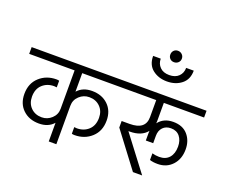

<svg xmlns="http://www.w3.org/2000/svg" viewBox="-172 -1230 1729 1470"><g transform="rotate(20 692.5 -495.5)"><path d="M781 -579V-634H-20V-579H350V-266C350 -234.7 338.5 -208.3 315.5 -187C292.5 -165.7 265.7 -155 235 -155C199 -155 169.5 -166.5 146.5 -189.5C123.5 -212.5 112 -242.3 112 -279C112 -321 124.7 -353.7 150 -377C175.3 -400.3 207 -412 245 -412C252.3 -412 259.3 -411.3 266 -410V-464C260.7 -466 253 -467 243 -467C189 -467 143.3 -450 106 -416C68.7 -382 50 -336.3 50 -279C50 -225.7 66.8 -183 100.5 -151C134.2 -119 177.7 -103 231 -103C281.7 -103 321.3 -119.3 350 -152V0H412V-314C412 -345.3 423.5 -371.7 446.5 -393C469.5 -414.3 496.3 -425 527 -425C563 -425 592.5 -413.5 615.5 -390.5C638.5 -367.5 650 -337.7 650 -301C650 -259 637.3 -226.3 612 -203C586.7 -179.7 555 -168 517 -168C509.7 -168 502.7 -168.7 496 -170V-116C501.3 -114 509 -113 519 -113C573 -113 618.7 -130 656 -164C693.3 -198 712 -243.7 712 -301C712 -354.3 695.2 -397 661.5 -429C627.8 -461 584.3 -477 531 -477C480.3 -477 440.7 -460.7 412 -428V-579Z M1077 -579H1405V-634H741V-579H1015V-440C1015 -372 972 -338 886 -338H821V-285L1036 0H1111L896 -283H906C970 -283 1017 -302 1047 -340C1046.3 -335.3 1046 -327.7 1046 -317V-261H1106V-321C1106 -349.7 1114.2 -372.5 1130.5 -389.5C1146.8 -406.5 1168.7 -415 1196 -415C1227.3 -415 1251.5 -404.3 1268.5 -383C1285.5 -361.7 1294 -334.3 1294 -301C1294 -263 1284.5 -233 1265.5 -211C1246.5 -189 1219.3 -178 1184 -178C1164.7 -178 1145.7 -180.7 1127 -186V-132C1142.3 -126 1164 -123 1192 -123C1240 -123 1279.3 -139.5 1310 -172.5C1340.7 -205.5 1356 -248.3 1356 -301C1356 -348.3 1342.2 -387.8 1314.5 -419.5C1286.8 -451.2 1247.3 -467 1196 -467C1144 -467 1104 -448.7 1076 -412C1076.7 -416.7 1077 -423.7 1077 -433Z M1042 -741C1088.7 -741 1128 -753.7 1160 -779C1192 -804.3 1208 -841 1208 -889H1146C1146 -861 1136.8 -838 1118.5 -820C1100.2 -802 1074.7 -793 1042 -793C1009.3 -793 984 -802.2 966 -820.5C948 -838.8 939 -861.7 939 -889H877C877 -840.3 893 -803.5 925 -778.5C957 -753.5 996 -741 1042 -741ZM997 -944C997 -930.7 1001.3 -919.7 1010 -911C1018.7 -902.3 1029.7 -898 1043 -898C1056.3 -898 1067.7 -902.3 1077 -911C1086.3 -919.7 1091 -930.7 1091 -944C1091 -957.3 1086.3 -968.5 1077 -977.5C1067.7 -986.5 1056.3 -991 1043 -991C1029.7 -991 1018.7 -986.5 1010 -977.5C1001.3 -968.5 997 -957.3 997 -944Z"/></g></svg>

Font: Hind Light
Style: Regular
Weight: 300
Designer: Manushi Parikh, Satya Rajpurohit
Foundry: Indian Type Foundry
Version: Version 1.201;PS 1.0;hotconv 1.0.78;makeotf.lib2.5.61930; tt